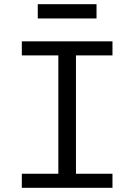

<svg xmlns="http://www.w3.org/2000/svg" viewBox="-20 -895 640 915"><path d="M516 0V-67H342V-631H516V-698H84V-631H258V-67H84V0ZM160 -807H440V-875H160Z"/></svg>

Font: IBM Plex Mono
Style: Regular
Weight: 400
Monospace: yes
Designer: Mike Abbink, Paul van der Laan, Pieter van Rosmalen
Foundry: Bold Monday
Version: Version 2.004